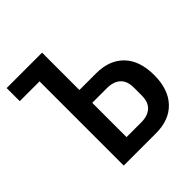

<svg xmlns="http://www.w3.org/2000/svg" viewBox="-187 -836 974 974"><g transform="rotate(-45 300.0 -349.0)"><path d="M150 -604H8V-698H262V-430H381Q477 -430 530.5 -374Q584 -318 584 -215Q584 -113 530.5 -56.5Q477 0 381 0H150ZM368 -92Q414 -92 440 -115.5Q466 -139 466 -187V-243Q466 -291 440 -314.5Q414 -338 368 -338H262V-92Z"/></g></svg>

Font: IBM Plex Mono Medium
Style: Regular
Weight: 500
Monospace: yes
Designer: Mike Abbink, Paul van der Laan, Pieter van Rosmalen
Foundry: Bold Monday
Version: Version 2.3